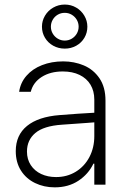

<svg xmlns="http://www.w3.org/2000/svg" viewBox="-20 -806 558 838"><path d="M240.2 -303.7Q276.4 -306.6 319.3 -309.6Q362.3 -312.5 391.6 -314V-371.1Q391.6 -408.7 375 -436.3Q358.4 -463.9 327.4 -479Q296.4 -494.1 253.9 -494.1Q199.7 -494.1 162.1 -470.2Q124.5 -446.3 114.3 -405.3H63.5Q69.3 -445.3 95.5 -475.3Q121.6 -505.4 163.3 -521.7Q205.1 -538.1 255.9 -538.1Q303.7 -538.1 345.7 -520.5Q387.7 -502.9 414.1 -464.4Q440.4 -425.8 440.4 -367.2V0H391.6V-91.8H387.7Q366.2 -46.4 322.5 -17.3Q278.8 11.7 218.8 11.7Q171.9 11.7 133.1 -7.1Q94.2 -25.9 71.5 -61.5Q48.8 -97.2 48.8 -146.5Q48.8 -216.3 97.9 -256.3Q147 -296.4 240.2 -303.7ZM224.6 -33.2Q272.9 -33.2 311 -56.6Q349.1 -80.1 370.4 -120.8Q391.6 -161.6 391.6 -211.9V-272L359.4 -269.5Q279.8 -263.2 250 -261.7Q170.9 -256.3 134.3 -225.6Q97.7 -194.8 97.7 -144.5Q97.7 -110.8 114.3 -85.4Q130.9 -60.1 159.7 -46.6Q188.5 -33.2 224.6 -33.2ZM163.1 -689.5Q163.1 -715.3 176.3 -737.5Q189.5 -759.8 212.4 -772.9Q235.4 -786.1 262.7 -786.1Q290 -786.1 312.5 -772.9Q335 -759.8 348.1 -737.5Q361.3 -715.3 361.3 -689.5Q361.3 -663.1 348.4 -641.1Q335.4 -619.1 312.7 -606.4Q290 -593.8 262.7 -593.8Q235.4 -593.8 212.4 -606.4Q189.5 -619.1 176.3 -641.1Q163.1 -663.1 163.1 -689.5ZM323.2 -689.5Q323.2 -705.6 315.2 -719.5Q307.1 -733.4 293.2 -741.7Q279.3 -750 262.7 -750Q245.6 -750 231.7 -741.7Q217.8 -733.4 210 -719.5Q202.1 -705.6 202.1 -689.5Q202.1 -673.3 210.2 -659.4Q218.3 -645.5 232.2 -637.2Q246.1 -628.9 262.7 -628.9Q279.3 -628.9 293.2 -637.2Q307.1 -645.5 315.2 -659.4Q323.2 -673.3 323.2 -689.5Z"/></svg>

Font: Pretendard GOV ExtraLight
Style: Regular
Weight: 200
Designer: Base glyphs from Inter by Rasmus Andersson; Hangeul glyphs from Noto Sans CJK(Source Han Sans) by Jang Soo-young and Kan
Foundry: Kil Hyung-jin
Version: Version 1.309